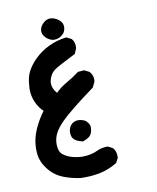

<svg xmlns="http://www.w3.org/2000/svg" viewBox="-78 -414 657 803"><g transform="rotate(-10 250.0 -13.0)"><path d="M37.1 175.8Q37.1 128.9 59.6 83Q74.2 51.8 95.7 23.4Q77.1 5.9 65.4 -20Q53.7 -45.9 53.7 -77.1Q53.7 -83 54.7 -88.9Q56.6 -127 69.3 -150.4Q83 -176.8 107.9 -200.7Q132.8 -224.6 167 -241.2Q201.2 -257.8 242.2 -262.7L263.7 -252Q275.4 -238.3 275.4 -219.7Q275.4 -211.9 274.4 -209L265.6 -188.5Q187.5 -149.4 171.9 -137.7Q152.3 -122.1 146.5 -94.7Q145.5 -89.8 145.5 -85Q145.5 -62.5 164.1 -41Q184.6 -61.5 211.4 -76.7Q238.3 -91.8 265.6 -112.3L292 -114.3L313.5 -103.5Q327.1 -87.9 327.1 -69.3Q327.1 -60.5 325.2 -57.6L315.4 -37.1Q209 41 171.9 78.1Q146.5 103.5 135.7 125Q125 146.5 125 169.9Q125 203.1 143.1 216.3Q161.1 229.5 183.6 234.9Q206.1 240.2 219.7 240.2Q259.8 240.2 285.2 227.5Q307.6 216.8 332 216.8H334L354.5 227.5Q367.2 242.2 367.2 261.7Q367.2 264.6 367.2 270.5L356.4 291Q320.3 312.5 286.1 319.8Q252 327.1 218.8 327.1Q206.1 327.1 201.2 327.1Q165 322.3 132.8 310.5Q84 293 56.6 248Q47.9 235.4 42.5 217.8Q37.1 200.2 37.1 175.8ZM188.5 135.7Q188.5 109.4 205.1 95.7Q216.8 86.9 231.4 86.9Q238.3 86.9 249 89.8Q263.7 93.8 271.5 106.4Q278.3 115.2 278.3 126Q278.3 149.4 265.6 162.1Q255.9 170.9 236.3 177.7Q189.5 168.9 189.5 137.7Q188.5 136.7 188.5 135.7ZM143.6 -306.6Q143.6 -323.2 158.2 -337.9Q172.9 -352.5 188.5 -352.5Q195.3 -352.5 203.1 -350.6Q228.5 -341.8 238.3 -323.2Q241.2 -315.4 241.2 -308.6Q241.2 -293.9 233.4 -282.2L227.5 -276.4Q213.9 -261.7 188.5 -261.7H187.5Q163.1 -266.6 149.4 -287.1Q143.6 -296.9 143.6 -306.6Z"/></g></svg>

Font: JasonHandwriting2
Style: SemiBold
Weight: 600
Version: Version 1.04.7